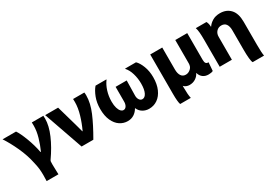

<svg xmlns="http://www.w3.org/2000/svg" viewBox="1 -1308 3253 2309"><g transform="rotate(-30 1627.5 -153.5)"><path d="M193 200Q195 138 195 116Q195 70 190.5 29.5Q186 -11 174 -61Q149 -181 95.5 -297.5Q42 -414 -15 -500H172Q205 -452 244.5 -348.5Q284 -245 304 -140H310Q344 -215 368 -298Q392 -381 392 -454Q392 -475 391.5 -485Q391 -495 391 -500H551Q553 -492 553 -460Q553 -363 501 -242Q449 -121 360 5Q356 10 355 16.5Q354 23 354 30L353 64Q353 113 356 176L357 200Z M827 -240Q846 -173 847 -168Q857 -126 864 -104H868Q908 -188 935.5 -281Q963 -374 963 -453Q963 -481 962 -496H1118Q1121 -480 1121 -454Q1121 -349 1069.5 -227Q1018 -105 928 50H765L574 -496H754Z M1628 -166Q1626 -128 1642 -102.5Q1658 -77 1684 -77Q1720 -77 1742 -122Q1764 -167 1764 -248Q1764 -320 1744 -387.5Q1724 -455 1687 -495V-500H1838Q1874 -466 1901 -396.5Q1928 -327 1928 -242Q1928 -146 1897.5 -77Q1867 -8 1815 28Q1763 64 1698 64Q1650 64 1611 40.5Q1572 17 1554 -26H1550Q1526 16 1488 40Q1450 64 1401 64Q1343 64 1293.5 31.5Q1244 -1 1214 -67Q1184 -133 1184 -228Q1184 -315 1211 -385.5Q1238 -456 1276 -500H1426V-495Q1390 -448 1368.5 -379.5Q1347 -311 1347 -236Q1347 -184 1358 -148Q1369 -112 1386 -94.5Q1403 -77 1422 -77Q1448 -77 1463.5 -102.5Q1479 -128 1478 -168V-367H1632Z M2399 -25Q2385 9 2348 34Q2311 59 2261 59Q2239 59 2217.5 50.5Q2196 42 2183 26V53Q2183 154 2195 200H2047Q2033 161 2033 53V-496H2200V-191Q2200 -135 2221.5 -103Q2243 -71 2284 -71Q2315 -71 2341 -90.5Q2367 -110 2375 -134Q2381 -152 2381 -170V-496H2547V-126Q2547 -91 2558 -77Q2569 -63 2594 -64L2585 52Q2561 64 2523 64Q2476 64 2445.5 41Q2415 18 2402 -25Z M2836 -421Q2858 -455 2901 -481Q2944 -507 3006 -507Q3095 -507 3149 -449Q3203 -391 3203 -274V6V40Q3203 161 3212 200H3054Q3034 167 3034 7V-253Q3034 -309 3012.5 -340Q2991 -371 2947 -371Q2913 -371 2890 -352.5Q2867 -334 2858 -307Q2852 -292 2852 -266V50H2683V-321Q2683 -381 2679.5 -424Q2676 -467 2666 -496H2814Q2832 -462 2832 -421Z"/></g></svg>

Font: BM Euljiro oraeorae
Style: Regular
Weight: 400
Designer: Bongjin Kim; Bomjun Kim; Myungsoo Han; Hyesun Chae; Mikyoung Jeong; Wujin Sim; Minjae Kang; Suwha Jang;
Foundry: Sandoll Inc.
Version: Version 1.000;hotconv 1.0.109;makeexe 2.5.65596